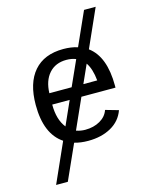

<svg xmlns="http://www.w3.org/2000/svg" viewBox="-135 -811 870 1105"><g transform="rotate(-15 300.0 -259.0)"><path d="M331.1 -245.6 250.5 -65.4Q276.4 -56.2 304.2 -56.2Q354.5 -56.2 392.3 -77.9Q430.2 -99.6 442.9 -137.2L520 -115.2Q498.5 -54.7 441.2 -22.5Q383.8 9.8 304.2 9.8Q259.3 9.8 222.2 -1L128.9 207H59.1L164.1 -28.3Q64.9 -94.2 64.9 -267.6Q64.9 -397.9 125.7 -468Q186.5 -538.1 301.3 -538.1Q347.7 -538.1 386.2 -525.9L475.1 -724.6H544.4L443.4 -498Q534.2 -431.2 534.2 -257.3V-245.6ZM302.2 -473.1Q236.8 -473.1 198.7 -430.4Q160.6 -387.7 158.2 -313H291L358.4 -462.9Q333 -473.1 302.2 -473.1ZM157.2 -245.6Q157.2 -155.3 198.2 -104.5L261.2 -245.6ZM443.4 -313Q436.5 -383.8 409.7 -421.9L360.8 -313Z"/></g></svg>

Font: Courier New
Style: Regular
Weight: 400
Designer: Steve Matteson
Foundry: Ascender Corporation
Version: Version 2.00.3